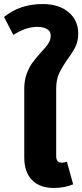

<svg xmlns="http://www.w3.org/2000/svg" viewBox="-32 -913 408 950"><path d="M299 -113 330 -1Q287 17 234 17Q164 17 126 -22.5Q88 -62 88 -135V-473Q88 -515 100 -547.5Q112 -580 128 -602Q144 -624 170 -653Q195 -679 207 -697.5Q219 -716 219 -737Q219 -758 201 -769Q183 -780 153 -780Q95 -780 34 -740L-12 -829Q67 -893 179 -893Q260 -893 307.5 -852.5Q355 -812 355 -747Q355 -710 342 -683Q329 -656 303 -621Q275 -581 260.5 -550Q246 -519 246 -474V-141Q246 -108 273 -108Q287 -108 299 -113Z"/></svg>

Font: FiraGOUPP
Style: Bold
Weight: 700
Designer: bBox Type
Foundry: bBox Type GmbH
Version: Version 1.001